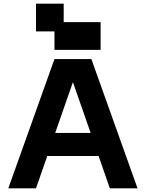

<svg xmlns="http://www.w3.org/2000/svg" viewBox="-20 -1020 790 1040"><path d="M275 -700 25 0H175L236 -175H514L575 0H725L475 -700ZM175 -850H275V-750H525V-900H325V-1000H175ZM279 -300 375 -575 471 -300Z"/></svg>

Font: LS-VG5000 Bold
Style: Regular
Weight: 400
Designer: Justin Bihan, 2021
Foundry: Justin Bihan, 2021
Version: Version 1.000;Glyphs 3.1.2 (3151)